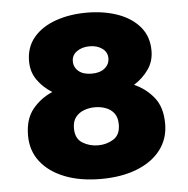

<svg xmlns="http://www.w3.org/2000/svg" viewBox="-48 -672 715 731"><g transform="rotate(-5 309.5 -307.0)"><path d="M309.5 10.5Q230 10.5 171 -12.8Q112 -36 79.2 -78.2Q46.5 -120.5 46.5 -178Q46.5 -241 77 -278.5Q107.5 -316 153 -335.5Q119 -356.5 97 -387.5Q75 -418.5 75 -459.5Q75 -513.5 106.2 -550.5Q137.5 -587.5 190.8 -606.2Q244 -625 309.5 -625Q375 -625 427.8 -606.2Q480.5 -587.5 511.8 -550.5Q543 -513.5 543 -459.5Q543 -418.5 521.2 -387.8Q499.5 -357 465.5 -335.5Q510 -316 540.2 -278.5Q570.5 -241 570.5 -178Q570.5 -120.5 538.2 -78.2Q506 -36 447.2 -12.8Q388.5 10.5 309.5 10.5ZM223 -190.5Q223 -151 249.8 -134.5Q276.5 -118 309.5 -118Q342.5 -118 368.5 -134.5Q394.5 -151 394.5 -190.5Q394.5 -217 382.5 -233Q370.5 -249 351 -256.2Q331.5 -263.5 309.5 -263.5Q287.5 -263.5 267.8 -256.2Q248 -249 235.5 -233Q223 -217 223 -190.5ZM241 -445Q241 -422 258.8 -407Q276.5 -392 309.5 -392Q340.5 -392 358.8 -407Q377 -422 377 -445Q377 -468.5 357.5 -482.5Q338 -496.5 309.5 -496.5Q280.5 -496.5 260.8 -482.5Q241 -468.5 241 -445Z"/></g></svg>

Font: Sono ExtraLight Monospace ExtraBold
Style: Regular
Weight: 800
Version: Version 2.112